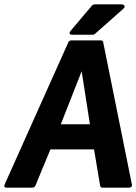

<svg xmlns="http://www.w3.org/2000/svg" viewBox="-35 -852 628 884"><path d="M532 -811C551 -828 526 -832 526 -832H400C397 -832 392 -830 389 -827L291 -711C274 -691 299 -692 299 -692H392C395 -692 398 -693 401 -695ZM245 -280 341 -524 379 -280ZM426 3C427 8 430 12 436 12H558C577 12 572 -4 572 -4L440 -658C439 -663 435 -666 429 -666H293C288 -666 282 -663 280 -658L-13 -4C-21 14 -4 12 -4 12H114C119 12 126 8 128 3L197 -164H398Z"/></svg>

Font: Falling Sky
Style: BdObl
Weight: 700
Designer: Paul D. Hunt
Foundry: Adobe Systems Incorporated
Version: Version 1.02